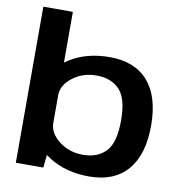

<svg xmlns="http://www.w3.org/2000/svg" viewBox="-86 -866 905 951"><g transform="rotate(10 366.5 -390.5)"><path d="M55.5 0H193.5L204 -98V-785H55.5ZM424 4Q550 4 616.8 -73.5Q683.5 -151 683.5 -297Q683.5 -443 616.8 -519.5Q550 -596 424 -596Q307 -596 223.2 -543Q139.5 -490 139.5 -436.5L204 -366Q204 -416.5 255 -455.8Q306 -495 375 -495Q448.5 -495 490.5 -451.2Q532.5 -407.5 532.5 -296Q532.5 -184 490.5 -140.2Q448.5 -96.5 375 -96.5Q306 -96.5 255 -136Q204 -175.5 204 -227L139.5 -155.5Q139.5 -102 223.2 -49Q307 4 424 4Z"/></g></svg>

Font: Anybody SemiExpanded SemiBold
Style: Regular
Weight: 600
Width: 6
Designer: Tyler Finck
Foundry: Etcetera Type Company
Version: Version 1.113;gftools[0.9.25]